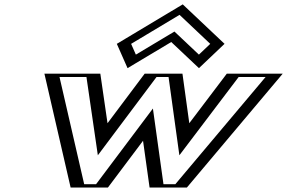

<svg xmlns="http://www.w3.org/2000/svg" viewBox="-20 -845 1294 865"><path d="M442 0H322L203.8 -513H407.8L448.2 -236L655.8 -513H777.8L816.2 -236L1025.8 -513H1229.8L798 0H678L641 -265ZM528.4 -649 568.6 -558 755.8 -670 874.6 -558 970.4 -649 798.9 -811ZM436.8 -15 652.3 -301.9 692.3 -15H793.6L1200.2 -498H1030.9L804.8 -199.3L763.5 -498H661L437 -199.3L393.6 -498H224.3L335.6 -15ZM548.5 -645.9 793.3 -792.4 948.4 -645.9 877.9 -578.9 761.5 -688.6 578.1 -578.9ZM436.8 -15H335.6L224.3 -498H393.6L437 -199.3L661 -498H763.5L804.8 -199.3L1030.9 -498H1200.2L793.6 -15H692.3L652.3 -301.9ZM548.5 -645.9 578.1 -578.9 761.5 -688.6 877.9 -578.9 948.4 -645.9 793.3 -792.4ZM442 0 641 -265 678 0H798L1229.8 -513H1025.8L816.2 -236L777.8 -513H655.8L448.2 -236L407.8 -513H203.8L322 0ZM528.4 -649 798.9 -811 970.4 -649 874.6 -558 755.8 -670 568.6 -558ZM412.7 -15H359.3L248.1 -498H369.5L420.8 -145.4L685.1 -498H739.4L788.1 -145.4L1055.1 -498H1176.4L769.8 -15H716.5L668.9 -356.1ZM570.7 -647.4 788.9 -778.1 927.2 -647.4 876.1 -598.9 765.9 -702.9 592.1 -598.9ZM466.1 0 624.4 -210.8 653.9 0H821.8L1253.6 -513H1001.7L832.8 -289.9L802 -513H631.7L464.4 -289.9L432 -513H180.1L298.2 0ZM506.3 -647.5 554.6 -538 751.5 -655.7 876.3 -538 991.6 -647.5 803.3 -825.3Z"/></svg>

Font: Hussar Outliner
Style: Obl
Weight: 700
Foundry: Cannot Into Space Fonts
Version: Version 0.92